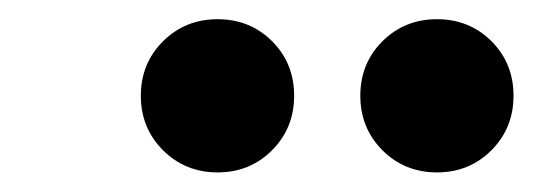

<svg xmlns="http://www.w3.org/2000/svg" viewBox="-20 -774 547 197"><path d="M428.4 -597.1Q395.2 -597.1 372.4 -619.8Q349.7 -642.6 349.7 -675.7Q349.7 -709 372.4 -731.7Q395.2 -754.3 428.3 -754.3Q461.6 -754.3 484.3 -731.7Q506.9 -709 506.9 -675.8Q506.9 -642.6 484.3 -619.9Q461.6 -597.1 428.4 -597.1ZM203.3 -597.1Q170.1 -597.1 147.3 -619.8Q124.5 -642.6 124.5 -675.7Q124.5 -709 147.3 -731.7Q170.1 -754.3 203.2 -754.3Q236.5 -754.3 259.2 -731.7Q281.8 -709 281.8 -675.8Q281.8 -642.6 259.2 -619.9Q236.5 -597.1 203.3 -597.1Z"/></svg>

Font: Reddit Sans
Style: Italic
Weight: 400
Italic angle: -11.25°
Designer: Stephen Hutchings
Version: Version 1.013